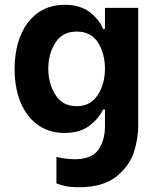

<svg xmlns="http://www.w3.org/2000/svg" viewBox="-20 -561 655 803"><path d="M310 222C377 222 429 207 466 178C503 148 527 114 540 76C552 37 558 1 558 -33V-528H419V-440H411C402 -464 384 -487 357 -509C330 -530 295 -541 250 -541C121 -541 41 -434 41 -272C41 -113 120 -5 249 -5C293 -5 328 -15 355 -36C382 -57 400 -79 411 -103H419V-33C419 6 410 39 391 66C372 92 339 105 292 105C264 105 229 99 216 95V206C241 215 261 222 310 222ZM301 -117C261 -117 231 -133 212 -164C192 -195 182 -232 182 -274C182 -315 192 -352 212 -383C232 -414 262 -429 301 -429C340 -429 370 -414 390 -383C409 -352 419 -315 419 -274C419 -232 409 -195 389 -164C369 -133 340 -117 301 -117Z"/></svg>

Font: Be Vietnam
Style: Bold
Weight: 700
Designer: Gabriel Lam
Foundry: TypeRant
Version: Version 4.000